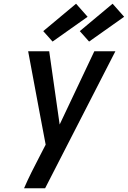

<svg xmlns="http://www.w3.org/2000/svg" viewBox="-20 -1010 686 1030"><path d="M222 0H109Q128 -44 149.5 -87Q171 -130 193 -172L225 -234L193 -403L131 -735H244L300 -342L486 -735H599ZM458 -787 408 -843 584 -990 646 -920ZM262 -787 212 -843 388 -990 450 -920Z"/></svg>

Font: Iosevka SmBd Ex Obl
Style: Regular
Weight: 600
Width: 7
Italic angle: -9°
Monospace: yes
Designer: Belleve Invis
Foundry: Belleve Invis
Version: Version 32.5.0; ttfautohint (v1.8.4)